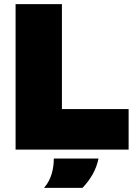

<svg xmlns="http://www.w3.org/2000/svg" viewBox="-20 -720 654 924"><path d="M55 0V-700H278V-195H599V0ZM192 184Q217 155 228 119Q239 83 239 43H454Q446 83 426 118.5Q406 154 377 184Z"/></svg>

Font: REM Medium Black
Style: Regular
Weight: 900
Version: Version 1.005;gftools[0.9.28]